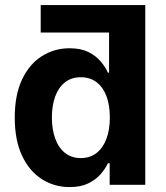

<svg xmlns="http://www.w3.org/2000/svg" viewBox="-20 -748 670 777"><path d="M494.2 -616.2H144.7V-727.5H567.9ZM262 9.1Q199.4 9.1 148.8 -23.3Q98.3 -55.8 69 -118.5Q39.7 -181.1 39.7 -272Q39.7 -365.3 69.9 -427.7Q100.1 -490.2 150.5 -521.5Q200.9 -552.7 261.1 -552.7Q307.5 -552.7 338.4 -537.1Q369.2 -521.5 388.2 -498.7Q407.1 -475.8 416.7 -454H421.4V-727.5H567.9V0H423.8V-87.4H416.7Q406.6 -65.4 387.3 -43.2Q368 -21 337.4 -6Q306.8 9.1 262 9.1ZM307.1 -108.3Q344.5 -108.3 370.7 -128.9Q397 -149.5 410.8 -186.4Q424.5 -223.3 424.5 -272.5Q424.5 -322.2 410.9 -358.7Q397.2 -395.1 371 -415.2Q344.7 -435.4 307.1 -435.4Q268.7 -435.4 242.6 -414.6Q216.5 -393.8 203.2 -357.1Q190 -320.4 190 -272.5Q190 -224.6 203.4 -187.4Q216.7 -150.3 243 -129.3Q269.2 -108.3 307.1 -108.3Z"/></svg>

Font: Adwaita Sans
Style: Regular
Weight: 400
Designer: Rasmus Andersson
Foundry: rsms
Version: Version 4.001;git-9221beed3